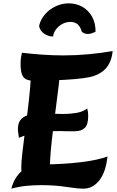

<svg xmlns="http://www.w3.org/2000/svg" viewBox="-20 -1110 697 1147"><path d="M130 -33Q116 -48 111.5 -66.5Q107 -85 107 -107Q107 -140 113 -193Q119 -246 127.5 -311Q136 -376 145 -446.5Q154 -517 160 -586.5Q166 -656 166 -717L335 -720Q337 -711 337 -702Q337 -693 337 -683Q337 -651 330.5 -598Q324 -545 315.5 -479.5Q307 -414 298 -343.5Q289 -273 283 -205Q277 -137 277 -79Q277 -74 277 -68.5Q277 -63 277 -58ZM48 17Q51 2 61 -21.5Q71 -45 91.5 -70Q112 -95 148.5 -111.5Q185 -128 241 -128Q299 -128 355.5 -131.5Q412 -135 463 -141Q514 -147 554.5 -156Q595 -165 622 -175Q612 -81 573 -32Q534 17 479 17Q442 17 375.5 6.5Q309 -4 226 -4Q186 -4 141 0Q96 4 48 17ZM93 -287Q92 -299 89.5 -313Q87 -327 87 -339Q87 -379 107 -399Q127 -419 160.5 -425.5Q194 -432 235 -432Q253 -432 274.5 -431.5Q296 -431 317.5 -430Q339 -429 357 -429Q398 -429 436.5 -435.5Q475 -442 501 -462Q504 -452 505.5 -441Q507 -430 507 -419Q507 -364 485.5 -345Q464 -326 428 -326Q403 -326 380 -326Q357 -326 336 -327Q290 -327 250 -324.5Q210 -322 172.5 -313.5Q135 -305 93 -287ZM182 -628Q151 -628 134 -637.5Q117 -647 110 -669Q103 -691 103 -730Q103 -750 105.5 -767Q108 -784 111 -795Q169 -788 232.5 -783.5Q296 -779 359 -779Q435 -779 509.5 -786Q584 -793 653 -805Q646 -737 610.5 -699.5Q575 -662 514 -649Q480 -642 427.5 -637.5Q375 -633 312 -630.5Q249 -628 182 -628ZM551 -921Q540 -915 527.5 -911Q515 -907 505 -907Q484 -907 469 -920Q460 -951 443.5 -965Q427 -979 400 -979Q376 -979 353.5 -967.5Q331 -956 315.5 -936Q300 -916 297 -892Q276 -892 256.5 -901.5Q237 -911 225.5 -926.5Q214 -942 214 -958Q224 -997 250.5 -1026.5Q277 -1056 314 -1073Q351 -1090 391 -1090Q436 -1090 472 -1069.5Q508 -1049 529.5 -1011Q551 -973 551 -921Z"/></svg>

Font: Merienda ExtraBold
Style: Regular
Weight: 800
Designer: Eduardo Rodriguez Tunni
Foundry: Eduardo Rodriguez Tunni
Version: Version 2.001